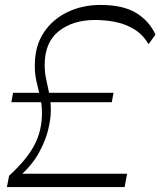

<svg xmlns="http://www.w3.org/2000/svg" viewBox="-20 -758 650 778"><path d="M8 0 17 -46Q88 -111 119 -169.5Q150 -228 150 -299Q150 -334 143 -364Q136 -394 128.5 -425Q121 -456 121 -492Q121 -571 157 -625.5Q193 -680 253.5 -709Q314 -738 387 -738Q478 -738 531 -706Q584 -674 610 -618L582 -579Q558 -619 523 -640Q488 -661 447.5 -669Q407 -677 366 -677Q275 -677 218 -631.5Q161 -586 161 -495Q161 -464 167.5 -435Q174 -406 180 -376.5Q186 -347 186 -311Q186 -278 175.5 -233.5Q165 -189 138 -139.5Q111 -90 59 -43L54 -54H495L485 0ZM26 -344 33 -382H440L433 -344Z"/></svg>

Font: Savate ExtraLight
Style: Italic
Weight: 200
Italic angle: -11°
Designer: Max Esnée
Foundry: Plomb Type
Version: Version 2.000